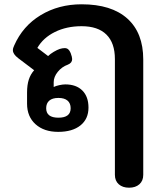

<svg xmlns="http://www.w3.org/2000/svg" viewBox="-20 -604 737 894"><path d="M515 210V-329Q515 -404 475.5 -443Q436 -482 360 -482Q290 -482 235.5 -455Q181 -428 154 -381L204 -343Q214 -353 230 -362.5Q246 -372 258 -376Q271 -380 281 -380Q291 -380 297.5 -374.5Q304 -369 309 -357Q316 -338 316 -329Q316 -311 296 -303Q268 -293 249 -269.5Q230 -246 230 -221V-199Q240 -204 256 -207.5Q272 -211 284 -211Q335 -211 363.5 -182.5Q392 -154 392 -103Q392 -50 354.5 -20Q317 10 251 10Q185 10 145.5 -25.5Q106 -61 106 -121V-173Q106 -208 114 -233Q122 -258 139 -277L65 -333Q40 -352 40 -370Q40 -380 46 -392Q86 -483 169.5 -533.5Q253 -584 360 -584Q499 -584 573 -517.5Q647 -451 647 -327V210Q647 238 629 254Q611 270 581 270Q551 270 533 254Q515 238 515 210ZM309 -100Q309 -123 294.5 -135.5Q280 -148 252 -148Q224 -148 209.5 -135.5Q195 -123 195 -100Q195 -56 252 -56Q309 -56 309 -100Z"/></svg>

Font: Kodchasan
Style: Bold
Weight: 700
Designer: Katatrad Aksorn Co.,Ltd.
Foundry: Cadson Demak Co.,Ltd.
Version: Version 1.000; ttfautohint (v1.6)